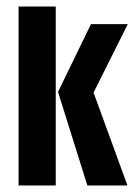

<svg xmlns="http://www.w3.org/2000/svg" viewBox="-20 -569 420 589"><path d="M248 0 158 -287 259 -495H372L267 -285L371 0ZM37 0V-549H151V0Z"/></svg>

Font: Alumni Sans
Style: Bold
Weight: 700
Designer: Robert E. Leuschke
Foundry: Robert E. Leuschke
Version: Version 1.018